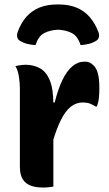

<svg xmlns="http://www.w3.org/2000/svg" viewBox="-20 -836 490 860"><path d="M213 -377H225Q240 -437 259.5 -477.5Q279 -518 304 -539Q329 -560 359 -560Q371 -560 380 -556.5Q389 -553 398 -544Q412 -531 418.5 -507Q425 -483 425 -440Q425 -429 424.5 -418.5Q424 -408 423 -397.5Q422 -387 419.5 -377.5Q417 -368 414 -359H408Q394 -368 381.5 -372.5Q369 -377 351 -377Q321 -377 297 -358Q273 -339 252.5 -298Q232 -257 213 -191ZM219 0Q210 1 203 2Q196 3 189.5 3.5Q183 4 175 4Q144 4 123.5 -2.5Q103 -9 91 -21.5Q79 -34 74 -51Q69 -68 69 -89Q69 -129 69 -166Q69 -203 69 -238.5Q69 -274 69 -307.5Q69 -341 69 -374.5Q69 -408 69 -441Q69 -466 64.5 -494Q60 -522 49 -540Q57 -542 64.5 -543Q72 -544 79.5 -545Q87 -546 94 -546Q130 -546 158.5 -530.5Q187 -515 203 -476.5Q219 -438 219 -369Q219 -331 219 -291.5Q219 -252 219 -213.5Q219 -175 219 -138Q219 -101 219 -66Q219 -31 219 0ZM240 -703Q203 -701 177.5 -687.5Q152 -674 139 -634Q120 -635 102 -639.5Q84 -644 68 -654Q59 -660 57 -670.5Q55 -681 59 -692Q73 -732 97.5 -760Q122 -788 156.5 -802Q191 -816 236 -816H244Q288 -816 322.5 -802Q357 -788 381.5 -760Q406 -732 421 -692Q425 -681 423 -670.5Q421 -660 412 -654Q396 -644 378 -639.5Q360 -635 341 -634Q328 -674 302.5 -687.5Q277 -701 240 -703Z"/></svg>

Font: Recursive Casual ExtraBold
Style: Regular
Weight: 800
Version: Version 1.047